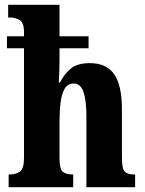

<svg xmlns="http://www.w3.org/2000/svg" viewBox="-20 -780 603 800"><path d="M16 0V-53H21Q46 -53 63 -65Q80 -77 80 -122V-579H9V-629H80V-646Q80 -686 61.5 -696.5Q43 -707 25 -707H14V-760H228V-629H349V-579H228V-528Q228 -503 227 -479Q226 -455 225 -436H230Q245 -468 273 -492.5Q301 -517 354 -517Q423 -517 455.5 -471Q488 -425 488 -324V-124Q488 -77 499.5 -65Q511 -53 539 -53H543V0H340V-297Q340 -361 328 -396.5Q316 -432 287 -432Q262 -432 249.5 -410.5Q237 -389 232.5 -353.5Q228 -318 228 -277V-119Q228 -76 241.5 -64.5Q255 -53 282 -53H285V0Z"/></svg>

Font: Noto Serif Ethiopic ExtraCondensed ExtraBold
Style: Regular
Weight: 800
Width: 2
Designer: Monotype Design Team
Foundry: Monotype Imaging Inc.
Version: Version 2.102; ttfautohint (v1.8.4.7-5d5b)